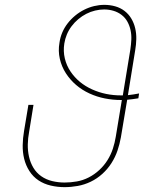

<svg xmlns="http://www.w3.org/2000/svg" viewBox="-20 -763 640 791"><path d="M246 8Q217 8 189 1.5Q161 -5 138.5 -20Q116 -35 101 -58.5Q86 -82 79.5 -109Q73 -136 73.5 -165Q74 -194 79 -223L97 -331H118L100 -220Q95 -194 94.5 -168Q94 -142 99.5 -117.5Q105 -93 117.5 -72Q130 -51 150 -37Q170 -23 195 -17Q220 -11 246 -11Q246 -11 246 -11Q246 -11 246 -11Q271 -11 296.5 -15.5Q322 -20 345.5 -32Q369 -44 389 -62.5Q409 -81 423 -103.5Q437 -126 445 -150.5Q453 -175 457 -200L482 -351Q482 -351 481 -351Q480 -351 479 -351Q445 -351 412 -357.5Q379 -364 348.5 -378Q318 -392 293.5 -413Q269 -434 251.5 -461Q234 -488 226.5 -520.5Q219 -553 225 -587Q228 -609 236.5 -629Q245 -649 258.5 -666.5Q272 -684 289.5 -698.5Q307 -713 327 -723Q347 -733 368 -738Q389 -743 410 -743Q433 -743 454.5 -737Q476 -731 493 -718Q510 -705 521 -686.5Q532 -668 537 -646.5Q542 -625 541.5 -602Q541 -579 537 -556L507 -371Q518 -372 530 -374Q542 -376 553 -378L550 -358Q538 -356 526.5 -354.5Q515 -353 504 -352L478 -197Q473 -169 464 -142.5Q455 -116 439.5 -91.5Q424 -67 402 -47Q380 -27 354 -14.5Q328 -2 300.5 3Q273 8 246 8ZM479 -370Q481 -370 482.5 -370Q484 -370 486 -370L517 -559Q520 -579 521 -599Q522 -619 518 -638Q514 -657 505 -673.5Q496 -690 481 -701.5Q466 -713 447.5 -718.5Q429 -724 409 -724Q391 -724 372 -719.5Q353 -715 335.5 -706Q318 -697 302.5 -684Q287 -671 275 -655Q263 -639 255.5 -621Q248 -603 245 -584Q240 -552 247 -522.5Q254 -493 270.5 -468.5Q287 -444 309.5 -425.5Q332 -407 360 -394.5Q388 -382 417.5 -376Q447 -370 479 -370Z"/></svg>

Font: Iosevka Slab Thin Extended
Style: Italic
Weight: 100
Width: 7
Italic angle: -9°
Monospace: yes
Designer: Belleve Invis
Foundry: Belleve Invis
Version: Version 11.1.0; ttfautohint (v1.8.3)